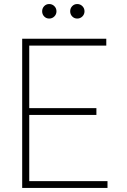

<svg xmlns="http://www.w3.org/2000/svg" viewBox="-20 -932 628 952"><path d="M363 -840Q348 -840 338 -850.5Q328 -861 328 -876Q328 -891 338 -901.5Q348 -912 363 -912Q378 -912 388.5 -901.5Q399 -891 399 -876Q399 -861 388.5 -850.5Q378 -840 363 -840ZM224 -840Q209 -840 199 -850.5Q189 -861 189 -876Q189 -891 199 -901.5Q209 -912 224 -912Q239 -912 249.5 -901.5Q260 -891 260 -876Q260 -861 249.5 -850.5Q239 -840 224 -840ZM90 0V-740H507V-706H125V-396H458V-362H125V-34H513V0Z"/></svg>

Font: Be Vietnam Pro Thin
Style: Regular
Weight: 100
Designer: Lam Bao, Tony Le, Vietanh Nguyen
Foundry: Yellow Type Foundry
Version: Version 1.002; ttfautohint (v1.8.3)